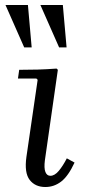

<svg xmlns="http://www.w3.org/2000/svg" viewBox="-20 -740 339 770"><path d="M248 -105 279 -88Q254 -34 225.5 -12Q197 10 162 10Q121 10 99 -18.5Q77 -47 86 -111L131 -420L126 -425H52L57 -460Q96 -460 131.5 -461Q167 -462 207 -465L212 -460L160 -97Q156 -66 162 -50.5Q168 -35 182 -35Q199 -35 215.5 -54.5Q232 -74 248 -105ZM2 -720H92L107 -550H77ZM142 -720H232L247 -550H217Z"/></svg>

Font: Brygada 1918
Style: Italic
Weight: 400
Italic angle: -8°
Designer: Mateusz Machalski | Borys Kosmynka | Przemek Hoffer
Foundry: NIEPODLEGLA 2018
Version: Version 3.006